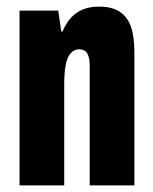

<svg xmlns="http://www.w3.org/2000/svg" viewBox="-20 -560 462 580"><path d="M39 0V-528H156L165 -465H169Q180 -491 195.5 -507.5Q211 -524 231.5 -532Q252 -540 279 -540Q319 -540 342.5 -524Q366 -508 376 -478Q386 -448 386 -403V0H251V-361Q251 -372 249.5 -381Q248 -390 244.5 -397Q241 -404 234.5 -407.5Q228 -411 219 -411Q203 -411 192.5 -398Q182 -385 178 -361.5Q174 -338 174 -305V0Z"/></svg>

Font: Archivo ExtraCondensed ExtraBold
Style: Regular
Weight: 800
Width: 2
Designer: Hector Gatti
Foundry: Omnibus-Type
Version: Version 2.001